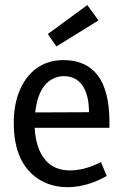

<svg xmlns="http://www.w3.org/2000/svg" viewBox="-20 -740 484 770"><path d="M408.2 -34.2 384.8 -89.8Q319.3 -56.6 260.7 -56.6Q168.9 -56.6 134.8 -145.5Q121.1 -181.6 119.1 -227.5H418.9V-254.9Q417 -498 235.4 -499Q131.8 -499 76.2 -411.1Q35.2 -344.7 35.2 -247.1Q35.2 -88.9 131.8 -23.4Q183.6 10.7 252 10.7Q330.1 9.8 408.2 -34.2ZM235.4 -434.6Q312.5 -434.6 332 -343.8Q336.9 -318.4 336.9 -290L121.1 -289.1Q134.8 -407.2 206.1 -429.7Q220.7 -434.6 235.4 -434.6ZM375 -658.2 330.1 -719.7 171.9 -603.5 206.1 -553.7Z"/></svg>

Font: Yaldevi Colombo Medium
Style: Regular
Weight: 500
Designer: Sol Matas, Denzil Rajitha, Kosala Senevirathne and Pathum Egodawatta
Foundry: Mooniak
Version: Version 1.020 ; ttfautohint (v1.6)